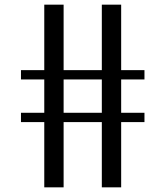

<svg xmlns="http://www.w3.org/2000/svg" viewBox="-20 -804 710 824"><path d="M417 -784H500V0H417ZM170 -784H253V0H170ZM70 -320H600V-280H70ZM70 -503H600V-463H70Z"/></svg>

Font: Facade Sud
Style: Regular
Weight: 100
Designer: Éléonore Fines
Foundry: Velvetyne Type Foundry
Version: Version 1.001;Glyphs 3.2 (3202)